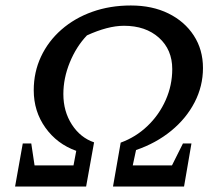

<svg xmlns="http://www.w3.org/2000/svg" viewBox="-20 -680 806 700"><path d="M35 0 63 -157H94L106 -77H248L258 -130Q188 -155 145.5 -214.5Q103 -274 103 -351Q103 -417 129.5 -473.5Q156 -530 204 -572Q252 -614 316.5 -637Q381 -660 457 -660Q535 -660 594 -631Q653 -602 686.5 -550.5Q720 -499 720 -432Q720 -366 689.5 -307Q659 -248 604 -203Q549 -158 476 -133L464 -77H607L647 -157H678L651 0H392L420 -160Q475 -180 517.5 -220.5Q560 -261 584 -315Q608 -369 608 -428Q608 -499 559.5 -542.5Q511 -586 432 -586Q402 -586 368 -577Q334 -568 297 -551Q258 -510 234.5 -452.5Q211 -395 211 -337Q211 -274 242 -226Q273 -178 323 -161L294 0Z"/></svg>

Font: Piazzolla Medium
Style: Italic
Weight: 500
Italic angle: -11.3°
Designer: Juan Pablo del Peral
Foundry: Huerta Tipografica
Version: Version 1.330